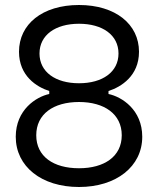

<svg xmlns="http://www.w3.org/2000/svg" viewBox="-20 -734 631 768"><path d="M56 -527C56 -430 127 -386 177 -370V-358C125 -347 43 -295 43 -187C43 -68 146 14 296 14C445 14 549 -68 549 -187C549 -295 467 -347 414 -358V-370C464 -386 536 -430 536 -527C536 -637 442 -714 296 -714C149 -714 56 -637 56 -527ZM138 -520C138 -594 202 -639 296 -639C390 -639 454 -594 454 -520C454 -446 390 -401 296 -401C202 -401 138 -446 138 -520ZM125 -193C125 -278 194 -326 296 -326C397 -326 467 -278 467 -193C467 -108 397 -61 296 -61C194 -61 125 -108 125 -193Z"/></svg>

Font: Space Text
Style: Regular
Weight: 400
Designer: Florian Karsten (Space Text), Colophon Foundry (Space Mono)
Foundry: Florian Karsten
Version: Version 1.003;PS 001.003;hotconv 1.0.88;makeotf.lib2.5.64775